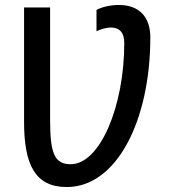

<svg xmlns="http://www.w3.org/2000/svg" viewBox="-20 -744 703 774"><path d="M249 10C452 10 586 -261 586 -593C586 -675 542 -724 459 -724C421 -724 387 -714 369 -704V-618C384 -625 405 -633 428 -633C458 -633 481 -616 481 -571C481 -315 383 -82 265 -82C200 -82 182 -125 182 -260V-714H77V-253C77 -81 121 10 249 10Z"/></svg>

Font: Noto Sans SemiCondensed Medium
Style: Regular
Weight: 500
Width: 4
Designer: Monotype Design Team
Foundry: Monotype Imaging Inc.
Version: Version 2.013